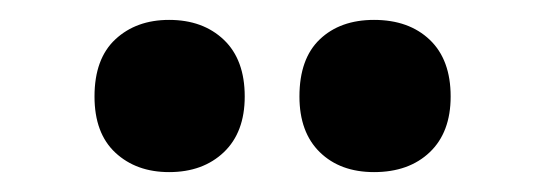

<svg xmlns="http://www.w3.org/2000/svg" viewBox="-20 -787 543 193"><path d="M75 -690Q75 -728 96 -747.5Q117 -767 150 -767Q184 -767 205 -747Q226 -727 226 -690Q226 -654 205 -634Q184 -614 150 -614Q117 -614 96 -633.5Q75 -653 75 -690ZM281 -690Q281 -728 301.5 -747.5Q322 -767 356 -767Q391 -767 412 -747Q433 -727 433 -690Q433 -654 412 -634Q391 -614 356 -614Q322 -614 301.5 -634Q281 -654 281 -690Z"/></svg>

Font: Noto Sans Ethiopic Condensed Black
Style: Regular
Weight: 900
Width: 3
Designer: Monotype Design Team
Foundry: Monotype Imaging Inc.
Version: Version 2.102; ttfautohint (v1.8.4.7-5d5b)